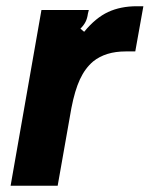

<svg xmlns="http://www.w3.org/2000/svg" viewBox="-20 -596 480 616"><path d="M14 0 113 -564H265L262 -552Q260 -537 254.5 -526Q249 -515 238 -504L250 -494Q287 -539 327 -557.5Q367 -576 419 -576H440L414 -431H383Q319 -431 279 -399Q253 -377 236.5 -341.5Q220 -306 209 -249L165 0Z"/></svg>

Font: Open Sauce Sans ExBold Italic
Style: Regular
Weight: 800
Italic angle: -10°
Designer: Alfredo Marco Pradil
Foundry: Creative Sauce Fz LLC
Version: Version 1.477